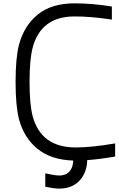

<svg xmlns="http://www.w3.org/2000/svg" viewBox="-20 -947 707 1145"><path d="M666.7 -91.8V-13.7Q571 3.3 500 7.8Q498.7 71.6 466.1 115.9Q420.6 177.7 333.3 177.7Q302.1 177.7 250 166.7V86.6Q306.6 99.6 333.3 99.6Q376.3 99.6 398.4 70.3Q415.4 48.2 416.7 10.4Q284.5 6.5 203.5 -59.6Q122.4 -125.7 93.1 -237Q72.9 -316.4 72.9 -458.3Q72.9 -600.3 93.1 -679.7Q123.7 -794.3 205.7 -860.7Q287.8 -927.1 425.1 -927.1Q529.3 -927.1 647.1 -908.2V-830.1Q524.7 -849 425.1 -849Q223.3 -849 174.5 -661.5Q156.2 -590.5 156.2 -458.3Q156.2 -326.2 174.5 -255.2Q224.6 -67.7 431.6 -67.7Q528 -67.7 666.7 -91.8Z"/></svg>

Font: TypoPRO Monoid
Style: Regular
Weight: 400
Width: 4
Monospace: yes
Designer: Andreas Larsen (@larsenwork)
Version: Version 0.61